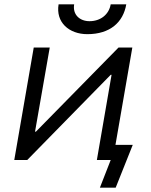

<svg xmlns="http://www.w3.org/2000/svg" viewBox="-20 -740 698 888"><path d="M46 0H106L492 -394H496L428 0H492L442 128H515L594 -70H514L592 -520H528L146 -131H142L210 -520H136ZM384 -582C489 -582 550 -637 564 -720H492C484 -673 445 -642 394 -642C348 -642 315 -673 323 -720H251C237 -637 299 -582 384 -582Z"/></svg>

Font: Fixel Display 20240404
Style: Italic
Weight: 400
Italic angle: -10°
Designer: AlfaBravo + MacPaw
Foundry: Kyrylo Tkachov, Marchela Mozhyna, Serhii Makarenko, Maria Weinstein, Zakhar Kryvoshyya
Version: Version 1.211;Glyphs 3.2 (3225)